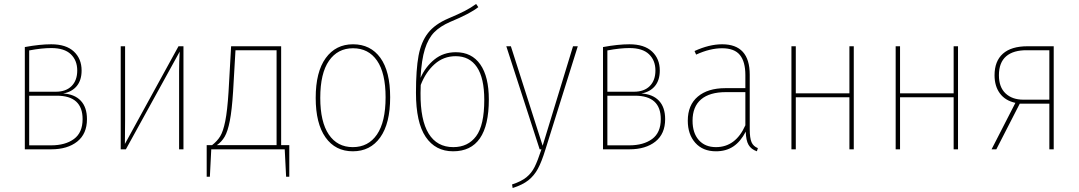

<svg xmlns="http://www.w3.org/2000/svg" viewBox="-20 -752 5432 967"><path d="M418 -152Q418 -78 369 -39Q320 0 238 0H105V-515Q181 -529 238 -529Q313 -529 352 -492.5Q391 -456 391 -397Q391 -348 366.5 -318.5Q342 -289 298 -281Q355 -278 386.5 -245Q418 -212 418 -152ZM127 -498V-290H261Q312 -290 340.5 -318.5Q369 -347 369 -397Q369 -448 336.5 -479Q304 -510 238 -510Q191 -510 127 -498ZM396 -152Q396 -270 266 -270H127V-20H237Q309 -20 352.5 -52Q396 -84 396 -152Z M904 0H882V-394Q882 -441 885 -492L614 0H588V-519H610V-146Q610 -73 609 -27L879 -519H904Z M1437 -21V138H1421L1414 0H1044L1037 138H1021V-21H1048Q1074 -41 1089 -65.5Q1104 -90 1114.5 -142Q1125 -194 1131 -289L1144 -519H1396V-21ZM1373 -499H1166L1154 -292Q1148 -197 1137.5 -143.5Q1127 -90 1111.5 -63.5Q1096 -37 1072 -21H1373Z M1945 -262Q1945 -130 1895 -60Q1845 10 1757 10Q1669 10 1619.5 -60Q1570 -130 1570 -259Q1570 -390 1620.5 -459.5Q1671 -529 1758 -529Q1846 -529 1895.5 -461Q1945 -393 1945 -262ZM1593 -259Q1593 -138 1636 -74.5Q1679 -11 1757 -11Q1835 -11 1878.5 -74.5Q1922 -138 1922 -262Q1922 -384 1879 -446.5Q1836 -509 1758 -509Q1681 -509 1637 -446Q1593 -383 1593 -259Z M2442 -251Q2442 10 2262 10Q2173 10 2124 -62.5Q2075 -135 2075 -285Q2075 -402 2088 -471.5Q2101 -541 2135.5 -585.5Q2170 -630 2238 -659Q2290 -681 2321 -697Q2352 -713 2378 -732L2389 -716Q2347 -683 2248 -642Q2197 -620 2167 -589.5Q2137 -559 2120 -505Q2103 -451 2098 -360Q2123 -416 2168 -452.5Q2213 -489 2276 -489Q2356 -489 2399 -427.5Q2442 -366 2442 -251ZM2419 -249Q2419 -359 2382 -414Q2345 -469 2275 -469Q2214 -469 2169 -429Q2124 -389 2099 -324L2098 -283Q2097 -147 2139 -79Q2181 -11 2263 -11Q2337 -11 2378 -66Q2419 -121 2419 -249Z M2727 1Q2708 63 2689 98Q2670 133 2641 156Q2612 179 2562 195L2559 177Q2605 162 2631 141Q2657 120 2672.5 89Q2688 58 2707 0H2698L2530 -519H2553L2713 -18L2866 -519H2890Z M3330 -152Q3330 -78 3281 -39Q3232 0 3150 0H3017V-515Q3093 -529 3150 -529Q3225 -529 3264 -492.5Q3303 -456 3303 -397Q3303 -348 3278.5 -318.5Q3254 -289 3210 -281Q3267 -278 3298.5 -245Q3330 -212 3330 -152ZM3039 -498V-290H3173Q3224 -290 3252.5 -318.5Q3281 -347 3281 -397Q3281 -448 3248.5 -479Q3216 -510 3150 -510Q3103 -510 3039 -498ZM3308 -152Q3308 -270 3178 -270H3039V-20H3149Q3221 -20 3264.5 -52Q3308 -84 3308 -152Z M3797 -6 3792 10Q3763 0 3750 -22.5Q3737 -45 3736 -89Q3710 -39 3673.5 -14.5Q3637 10 3586 10Q3520 10 3482 -32.5Q3444 -75 3444 -144Q3444 -223 3494.5 -265.5Q3545 -308 3633 -308H3734V-374Q3734 -441 3706.5 -475Q3679 -509 3617 -509Q3556 -509 3486 -477L3478 -495Q3552 -529 3617 -529Q3756 -529 3756 -376V-102Q3756 -57 3765 -36Q3774 -15 3797 -6ZM3734 -121V-288H3636Q3554 -288 3511 -251.5Q3468 -215 3468 -144Q3468 -82 3499.5 -46.5Q3531 -11 3586 -11Q3685 -11 3734 -121Z M4258 0V-262H3988V0H3966V-519H3988V-282H4258V-519H4280V0Z M4783 0V-262H4513V0H4491V-519H4513V-282H4783V-519H4805V0Z M5287 -519V0H5265V-230H5116L4998 0H4974L5094 -234Q5043 -245 5016 -281.5Q4989 -318 4989 -373Q4989 -444 5031 -481.5Q5073 -519 5155 -519ZM5265 -250V-499H5154Q5084 -500 5047.5 -468.5Q5011 -437 5011 -373Q5011 -313 5044.5 -281.5Q5078 -250 5134 -250Z"/></svg>

Font: Fira Sans Condensed Thin
Style: Regular
Weight: 250
Width: 3
Designer: Carrois Corporate & Edenspiekermann AG
Foundry: Carrois Corporate GbR & Edenspiekermann AG
Version: Version 4.203